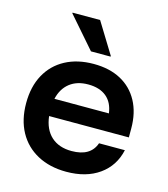

<svg xmlns="http://www.w3.org/2000/svg" viewBox="-109 -802 785 897"><g transform="rotate(15 283.5 -353.0)"><path d="M294.2 10Q214.2 10 154.6 -22.1Q95 -54.2 62.9 -112.9Q30.8 -171.7 30.8 -251.7Q30.8 -331.7 62.5 -389.6Q94.2 -447.5 152.5 -478.8Q210.8 -510 289.2 -510Q365.8 -510 420.8 -480.4Q475.8 -450.8 505.8 -395.4Q535.8 -340 535.8 -264.2V-220.8H150Q157.5 -157.5 194.6 -123.8Q231.7 -90 293.3 -90Q339.2 -90 367.9 -107.1Q396.7 -124.2 408.3 -158.3H533.3Q515.8 -79.2 452.9 -34.6Q390 10 294.2 10ZM153.3 -305H416.7Q410 -356.7 377.1 -383.8Q344.2 -410.8 289.2 -410.8Q235 -410.8 200 -383.3Q165 -355.8 153.3 -305ZM260.8 -563.3 130.8 -712.5V-715.8H264.2L355.8 -566.7V-563.3Z"/></g></svg>

Font: Funnel Display SemiBold
Style: Regular
Weight: 600
Designer: NORD ID, Kristian Moeller
Foundry: Dicotype
Version: Version 1.000